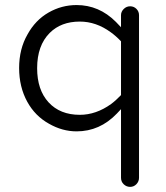

<svg xmlns="http://www.w3.org/2000/svg" viewBox="-20 -519 656 760"><path d="M530.3 184.6V-459Q530.3 -473.6 520 -483.9Q509.8 -494.1 495.1 -494.1Q480.5 -494.1 469.7 -483.4Q459 -472.7 459 -459V-411.1Q440.4 -430.7 438.5 -432.6Q372.1 -499 283.2 -499Q223.6 -499 171.9 -469.2Q120.1 -439.5 88.9 -382.8Q55.7 -325.2 55.7 -250Q55.7 -174.8 87.9 -116.2Q119.1 -59.6 173.8 -29.3Q226.6 1 283.2 1Q375 1 442.4 -69.3L459 -86.9V184.6Q459 200.2 469.7 210.4Q480.5 220.7 495.1 220.7Q509.8 220.7 520 210Q530.3 199.2 530.3 184.6ZM295.9 -64.5Q217.8 -64.5 172.4 -113.8Q127 -163.1 127 -249Q127 -338.9 176.8 -388.7Q221.7 -433.6 295.9 -433.6Q360.4 -433.6 418 -391.6Q438.5 -377 459 -355.5V-142.6Q438.5 -121.1 419.9 -107.4Q360.4 -64.5 295.9 -64.5Z"/></svg>

Font: FakePearl
Style: ExtraLight
Weight: 300
Version: Version 1.2